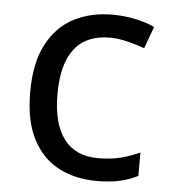

<svg xmlns="http://www.w3.org/2000/svg" viewBox="-45 -588 570 639"><g transform="rotate(5 240.0 -268.0)"><path d="M300 10Q229 10 173.5 -19Q118 -48 86.5 -109Q55 -170 55 -265Q55 -364 88 -426Q121 -488 177.5 -517Q234 -546 306 -546Q347 -546 385 -537.5Q423 -529 447 -517L420 -444Q396 -453 364 -461Q332 -469 304 -469Q146 -469 146 -266Q146 -169 184.5 -117.5Q223 -66 299 -66Q343 -66 376.5 -75Q410 -84 438 -97V-19Q411 -5 378.5 2.5Q346 10 300 10Z"/></g></svg>

Font: Noto Sans Lisu
Style: Regular
Weight: 400
Designer: Monotype Design Team. David Williams.
Foundry: Monotype Imaging Inc.
Version: Version 2.102